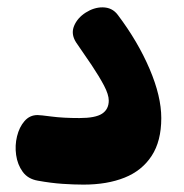

<svg xmlns="http://www.w3.org/2000/svg" viewBox="-20 -498 503 525"><path d="M208.3 6.8Q182.4 6.8 151 4.7Q119.6 2.6 83.3 -4Q56.4 -8.6 42.1 -28.2Q27.8 -47.9 24.1 -74.2Q20.4 -100.4 26.6 -125.4Q32.7 -150.4 47 -166.9Q61.3 -183.4 82.7 -183.4Q89.9 -183.4 121.3 -179.3Q152.7 -175.2 197.3 -175.2Q241 -175.2 259.2 -187.2Q277.4 -199.2 277.4 -223.1Q277.4 -239.3 264.4 -264.1Q251.3 -288.9 230.8 -319.6Q210.2 -350.3 187.9 -382.3Q173.4 -405.1 182.6 -427.2Q191.8 -449.2 214.4 -463.6Q237 -477.9 260.1 -477.9Q287 -477.9 302.4 -456.9Q357.2 -384.2 389.1 -309.4Q421 -234.7 421 -175.2Q421 -112 394.6 -71.7Q368.2 -31.3 320.7 -12.3Q273.1 6.8 208.3 6.8Z"/></svg>

Font: Playpen Sans Arabic
Style: Regular
Weight: 400
Designer: Azza Alameddine, Laura Meseguer, Veronika Burian, José Scaglione
Foundry: TypeTogether
Version: Version 2.000